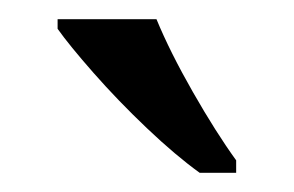

<svg xmlns="http://www.w3.org/2000/svg" viewBox="-20 -786 306 200"><path d="M188 -606Q163 -624 133 -652.5Q103 -681 77.5 -710Q52 -739 40 -756V-766H143Q157 -732 181 -690Q205 -648 226 -619V-606Z"/></svg>

Font: Noto Serif Tamil SemiCondensed
Style: Regular
Weight: 400
Width: 4
Designer: Indian Type Foundry, Tom Grace, and the Monotype Design Team
Foundry: Monotype Imaging Inc.
Version: Version 2.004; ttfautohint (v1.8.4.7-5d5b)